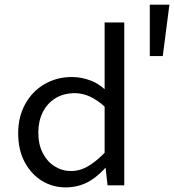

<svg xmlns="http://www.w3.org/2000/svg" viewBox="-20 -808 758 837"><path d="M448.9 0 437.7 -100H436.1V-710H521.7V0ZM266.3 8.9Q209.3 8.9 162.4 -20Q115.6 -48.8 87.4 -101.8Q59.2 -154.8 59.2 -227Q59.2 -298.5 89.7 -354Q120.1 -409.4 173.5 -440.9Q227 -472.3 294.1 -472.3Q337 -472.3 380.8 -454.7Q424.5 -437 473.8 -382L470 -307.9Q435.3 -347.6 405.4 -367.8Q375.5 -388 351.1 -395Q326.6 -401.9 306.9 -401.9Q256.8 -401.9 220.9 -379.3Q185 -356.8 166 -317.9Q147 -279.1 147 -229.7Q147 -178.4 166.6 -140.6Q186.1 -102.8 218.8 -82.6Q251.6 -62.4 289.7 -62.4Q314.3 -62.4 339 -71.4Q363.6 -80.4 392.8 -103Q422.1 -125.6 460.7 -167.9L453.3 -91.4Q404.5 -35.3 361.1 -13.2Q317.7 8.9 266.3 8.9ZM633 -563.6V-787.6H718.5L689.6 -563.6Z"/></svg>

Font: Intel One Mono Light
Style: Regular
Weight: 300
Monospace: yes
Designer: Fred Shallcrass
Foundry: Frere-Jones Type LLC
Version: Version 1.004